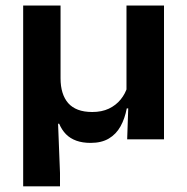

<svg xmlns="http://www.w3.org/2000/svg" viewBox="-20 -505 678 696"><path d="M574.5 -485V0H441L445.5 -132L438.5 -146V-485ZM199.5 -221Q199.5 -192 206.5 -169.5Q213.5 -147 227.2 -131.2Q241 -115.5 262.8 -107.2Q284.5 -99 314.5 -99Q349 -99 374.8 -111.2Q400.5 -123.5 417.5 -144.5Q434.5 -165.5 442 -191L462 -112H439.5Q432.5 -75 416.8 -46.8Q401 -18.5 374.5 -2.8Q348 13 308.5 13Q279 13 256.8 5Q234.5 -3 219.2 -18.5Q204 -34 194.5 -56.5H190.5L197.5 122V170.5H64V-485H199.5Z"/></svg>

Font: AnekLatin_SemiExpandedSemiBold
Style: Regular
Weight: 600
Width: 6
Designer: Yesha Goshar
Foundry: Ek Type
Version: Version 1.003